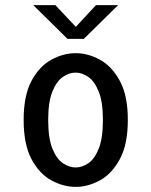

<svg xmlns="http://www.w3.org/2000/svg" viewBox="-20 -720 590 751"><path d="M276 11Q227.5 11 180.5 -14.8Q133.5 -40.5 103 -98Q72.5 -155.5 72.5 -251Q72.5 -346 103 -403.2Q133.5 -460.5 180.5 -486.2Q227.5 -512 276 -512Q324.5 -512 371.2 -486.2Q418 -460.5 449 -403.2Q480 -346 480 -251Q480 -155.5 449 -98Q418 -40.5 371.2 -14.8Q324.5 11 276 11ZM276 -65Q301 -65 325.5 -81.5Q350 -98 366.2 -138.5Q382.5 -179 382.5 -251Q382.5 -321 366.2 -361.5Q350 -402 325.5 -419Q301 -436 276 -436Q250.5 -436 226 -419.2Q201.5 -402.5 185 -362Q168.5 -321.5 168.5 -251Q168.5 -179 185 -138.5Q201.5 -98 226.2 -81.5Q251 -65 276 -65ZM110 -700H196.5L276.5 -615L355.5 -700H442L308 -568H244Z"/></svg>

Font: Trispace SemiCondensed
Style: Regular
Weight: 400
Width: 4
Designer: Tyler Finck
Foundry: Etcetera Type Company
Version: Version 1.210; ttfautohint (v1.8.3)